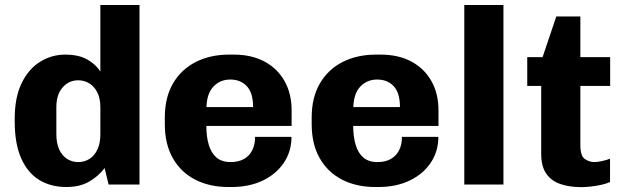

<svg xmlns="http://www.w3.org/2000/svg" viewBox="-20 -740 2502 770"><path d="M246 10Q184 10 137.5 -18.2Q91 -46.5 65 -105Q39 -163.5 39 -253V-264Q39 -350 67 -407Q95 -464 141.2 -492.5Q187.5 -521 241.5 -521Q295 -521 329.8 -501.5Q364.5 -482 382.5 -453V-720H539.5V0H415.5L399.5 -66Q376.5 -35 339 -12.5Q301.5 10 246 10ZM293.5 -90Q318.5 -90 338.5 -102.5Q358.5 -115 370.5 -140Q382.5 -165 382.5 -202V-310Q382.5 -344.5 370.8 -368.5Q359 -392.5 338.8 -405.2Q318.5 -418 293.5 -418Q256.5 -418 231.2 -389.5Q206 -361 206 -310V-202.5Q206 -165.5 217.5 -140.5Q229 -115.5 249 -102.8Q269 -90 293.5 -90Z M895.5 10Q821 10 763.5 -19.2Q706 -48.5 673.5 -105Q641 -161.5 641 -242V-269Q641 -349.5 674.2 -406Q707.5 -462.5 765.8 -491.8Q824 -521 898.5 -521H917.5Q989.5 -521 1041.5 -492.8Q1093.5 -464.5 1121.5 -414.2Q1149.5 -364 1149.5 -297.5V-235H807.5Q807.5 -192.5 817.2 -159.5Q827 -126.5 848.2 -108.2Q869.5 -90 905 -90Q935.5 -90 957.2 -101.8Q979 -113.5 991 -136.2Q1003 -159 1003 -191H1149Q1149 -133 1118.5 -87.5Q1088 -42 1034 -16Q980 10 908 10ZM808 -310.5H995Q995 -367.5 970 -394.2Q945 -421 903.5 -421Q863 -421 836.2 -393Q809.5 -365 808 -310.5Z M1484.5 10Q1410 10 1352.5 -19.2Q1295 -48.5 1262.5 -105Q1230 -161.5 1230 -242V-269Q1230 -349.5 1263.2 -406Q1296.5 -462.5 1354.8 -491.8Q1413 -521 1487.5 -521H1506.5Q1578.5 -521 1630.5 -492.8Q1682.5 -464.5 1710.5 -414.2Q1738.5 -364 1738.5 -297.5V-235H1396.5Q1396.5 -192.5 1406.2 -159.5Q1416 -126.5 1437.2 -108.2Q1458.5 -90 1494 -90Q1524.5 -90 1546.2 -101.8Q1568 -113.5 1580 -136.2Q1592 -159 1592 -191H1738Q1738 -133 1707.5 -87.5Q1677 -42 1623 -16Q1569 10 1497 10ZM1397 -310.5H1584Q1584 -367.5 1559 -394.2Q1534 -421 1492.5 -421Q1452 -421 1425.2 -393Q1398.5 -365 1397 -310.5Z M1842 0V-720H1999V0Z M2311 10.5Q2264 10.5 2227.8 -1.8Q2191.5 -14 2171 -43.2Q2150.5 -72.5 2150.5 -122V-395.5H2094.5V-511H2156L2211 -674H2307.5V-511H2427V-395.5H2307.5V-158.5Q2307.5 -114.5 2325.5 -102.2Q2343.5 -90 2364.5 -90Q2375.5 -90 2395 -94.2Q2414.5 -98.5 2426.5 -103.5V-10Q2412.5 -3.5 2391.2 1.2Q2370 6 2348.5 8.2Q2327 10.5 2311 10.5Z"/></svg>

Font: Chivo Medium
Style: Regular
Weight: 500
Designer: Hector Gatti
Foundry: Omnibus-Type
Version: Version 2.002